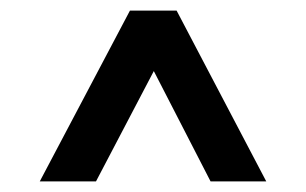

<svg xmlns="http://www.w3.org/2000/svg" viewBox="-20 -765 577 362"><path d="M55 -423H161L270 -631L377 -423H482L313 -745H225Z"/></svg>

Font: Plus Jakarta Sans Medium
Style: Regular
Weight: 500
Designer: Gumpita Rahayu
Foundry: Tokotype
Version: Version 2.004; ttfautohint (v1.8.3)